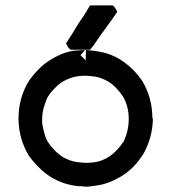

<svg xmlns="http://www.w3.org/2000/svg" viewBox="-20 -704 644 723"><path d="M334 -683.6H337.9H341.8H350.6H359.4H367.2H376H386.7H396.5H404.3L411.1 -677.7Q414.1 -673.8 416 -669.9L421.9 -659.2L415 -650.4Q400.4 -627.9 390.6 -615.2Q366.2 -581.1 359.4 -572.3Q337.9 -541 334.5 -536.1Q331.1 -531.2 319.3 -516.6H309.6H307.6H306.6H295.9H286.1H279.3H271.5H262.7H253.9H246.1L239.3 -522.5Q236.3 -525.4 234.4 -530.3L228.5 -540Q231.4 -543.9 239.3 -557.1Q247.1 -570.3 255.9 -583L271.5 -609.4L283.2 -627L294.9 -643.6Q298.8 -652.3 304.7 -659.2Q308.6 -667 319.3 -683.6H330.1H332ZM431.6 -37.1Q388.7 -12.7 352.5 -6.8Q316.4 -1 305.7 -1Q294.9 -1 289.1 -2.9H277.3H275.4Q247.1 -5.9 222.7 -13.7Q167 -32.2 127.9 -72.3Q107.4 -91.8 88.9 -117.2Q51.8 -178.7 49.8 -251V-252V-258.8Q49.8 -328.1 82 -387.7Q98.6 -416 122.1 -439.5Q143.6 -462.9 172.9 -480.5Q223.6 -510.7 265.6 -513.7Q297.9 -515.6 299.8 -515.6L283.2 -496.1L302.7 -476.6L303.7 -515.6Q336.9 -513.7 367.2 -506.8Q397.5 -500 428.7 -482.4Q458 -463.9 477.5 -444.8Q497.1 -425.8 515.6 -399.4Q552.7 -336.9 553.7 -263.7Q554.7 -258.8 555.7 -253.9Q553.7 -186.5 521.5 -127Q503.9 -98.6 482.4 -76.2Q460 -53.7 431.6 -37.1ZM138.7 -254.9Q138.7 -253.9 138.7 -250V-248V-241.2Q140.6 -223.6 146.5 -205.1Q150.4 -187.5 159.2 -170.9Q183.6 -133.8 218.8 -111.3Q246.1 -96.7 270 -93.8Q293.9 -90.8 302.7 -90.8Q327.1 -90.8 349.6 -95.7Q371.1 -101.6 392.6 -115.2Q421.9 -135.7 445.3 -170.9Q464.8 -210.9 464.8 -256.3Q464.8 -301.8 444.3 -338.9Q432.6 -356.4 418 -372.1Q403.3 -387.7 384.8 -398.4Q358.4 -413.1 335 -416Q311.5 -418.9 302.7 -418.9Q277.3 -418.9 254.9 -413.1Q212.9 -401.4 183.6 -369.1Q169.9 -355.5 159.2 -337.9Q152.3 -324.2 145.5 -301.3Q138.7 -278.3 138.7 -254.9Z"/></svg>

Font: LeFont
Style: Default
Weight: 400
Designer: Leryon MEDIA
Version: Version 1.0